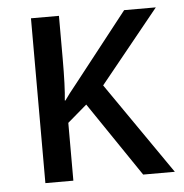

<svg xmlns="http://www.w3.org/2000/svg" viewBox="-44 -579 596 622"><g transform="rotate(-5 254.0 -268.0)"><path d="M293 -299 500 0H397L233 -242L170 -188V0H79V-536H170V-397Q170 -306 165 -261H167Q180 -280 206 -312L382 -536H485Z"/></g></svg>

Font: Noto Sans Display
Style: Regular
Weight: 400
Designer: Monotype Design team
Foundry: Monotype Imaging Inc.
Version: Version 1.000